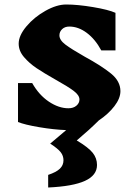

<svg xmlns="http://www.w3.org/2000/svg" viewBox="-20 -569 599 853"><path d="M419 -34Q379 6 321 55Q373 86 392 110Q411 134 411 164Q411 210 357.5 234.5Q304 259 194 264V208Q230 196 246 180.5Q262 165 262 143Q262 123 249.5 107Q237 91 203 69Q246 33 274 9Q219 7 154 -4Q89 -15 60 -27V-200H123Q153 -147 197 -117.5Q241 -88 284 -88Q306 -88 319.5 -99.5Q333 -111 333 -127Q333 -146 307 -165.5Q281 -185 227 -215Q174 -245 142 -266.5Q110 -288 86.5 -315.5Q63 -343 63 -375Q63 -411 97.5 -452Q132 -493 182 -521Q232 -549 274 -549Q325 -549 393.5 -537.5Q462 -526 493 -512V-345H430Q403 -395 365.5 -423Q328 -451 288 -451Q268 -451 256 -439.5Q244 -428 244 -412Q244 -391 270.5 -371Q297 -351 355 -318Q432 -276 473.5 -242Q515 -208 515 -164Q515 -132 488 -97Q461 -62 419 -34Z"/></svg>

Font: InknutAntiqua
Style: Bold
Weight: 700
Designer: Claus Eggers Srensen
Foundry: Claus Eggers Srensen
Version: Version 1.000; ttfautohint (v1.2) -l 7 -r 28 -G 50 -x 13 -D 